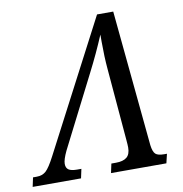

<svg xmlns="http://www.w3.org/2000/svg" viewBox="-130 -789 822 864"><g transform="rotate(-10 281.0 -357.0)"><path d="M-41 -42H-24Q2 -42 18.5 -57Q35 -72 60 -120L370 -714H444L504 -93Q508 -62 519 -52Q530 -42 558 -42H571L561 0H308L317 -42H338Q371 -42 387.5 -55.5Q404 -69 404 -100Q404 -112 402 -134L374 -464Q369 -520 369 -589V-622Q335 -541 294 -461L128 -134Q110 -96 110 -77Q110 -58 122 -50Q134 -42 160 -42H180L171 0H-50Z"/></g></svg>

Font: Noto Serif Narrow
Style: Italic
Weight: 400
Width: 4
Italic angle: -12°
Designer: Monotype Design Team
Foundry: Monotype Imaging Inc.
Version: Version 1.001